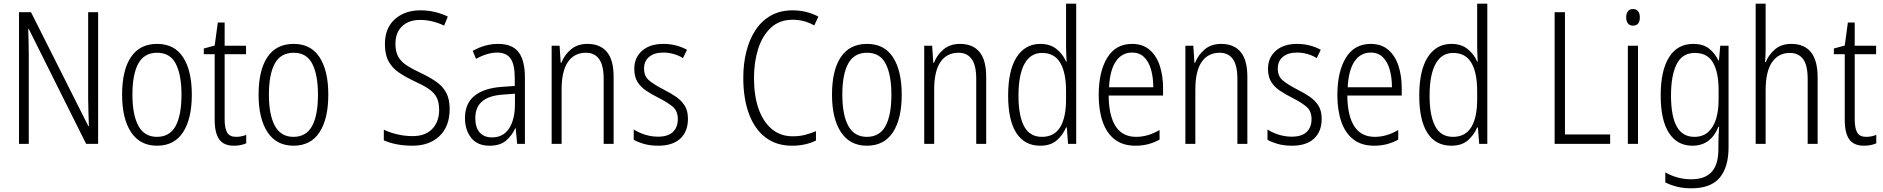

<svg xmlns="http://www.w3.org/2000/svg" viewBox="-20 -780 10212 1041"><path d="M512 0H447L136 -623H133Q134 -590 135 -555Q136 -520 136 -480V0H83V-714H148L459 -96H462Q461 -132 459.5 -172Q458 -212 458 -242V-714H512Z M1020 -267Q1020 -136 972.5 -63Q925 10 831 10Q739 10 690.5 -63.5Q642 -137 642 -267Q642 -399 690 -470.5Q738 -542 832 -542Q926 -542 973 -469Q1020 -396 1020 -267ZM698 -267Q698 -157 730.5 -97.5Q763 -38 831 -38Q900 -38 932 -96.5Q964 -155 964 -267Q964 -373 933.5 -433.5Q903 -494 832 -494Q762 -494 730 -435.5Q698 -377 698 -267Z M1260 -38Q1275 -38 1289.5 -41Q1304 -44 1315 -49V-3Q1302 3 1285 6.5Q1268 10 1248 10Q1193 10 1168.5 -24.5Q1144 -59 1144 -130V-486H1085V-517L1144 -533L1161 -658H1198V-532H1314V-486H1198V-133Q1198 -85 1211.5 -61.5Q1225 -38 1260 -38Z M1760 -267Q1760 -136 1712.5 -63Q1665 10 1571 10Q1479 10 1430.5 -63.5Q1382 -137 1382 -267Q1382 -399 1430 -470.5Q1478 -542 1572 -542Q1666 -542 1713 -469Q1760 -396 1760 -267ZM1438 -267Q1438 -157 1470.5 -97.5Q1503 -38 1571 -38Q1640 -38 1672 -96.5Q1704 -155 1704 -267Q1704 -373 1673.5 -433.5Q1643 -494 1572 -494Q1502 -494 1470 -435.5Q1438 -377 1438 -267Z M2418 -189Q2418 -95 2363 -42.5Q2308 10 2217 10Q2127 10 2061 -19V-77Q2093 -61 2134.5 -51.5Q2176 -42 2217 -42Q2286 -42 2323.5 -81Q2361 -120 2361 -185Q2361 -227 2346.5 -253.5Q2332 -280 2301.5 -300Q2271 -320 2222 -342Q2176 -364 2141 -388Q2106 -412 2086.5 -448Q2067 -484 2067 -541Q2067 -628 2121 -676Q2175 -724 2259 -724Q2302 -724 2340 -714.5Q2378 -705 2408 -690L2388 -641Q2355 -657 2322 -664.5Q2289 -672 2259 -672Q2196 -672 2160 -637.5Q2124 -603 2124 -543Q2124 -499 2139.5 -472Q2155 -445 2185 -425.5Q2215 -406 2258 -386Q2309 -362 2345 -337Q2381 -312 2399.5 -277Q2418 -242 2418 -189Z M2681 -542Q2757 -542 2791.5 -497.5Q2826 -453 2826 -359V0H2784L2776 -85H2774Q2755 -44 2723 -17Q2691 10 2634 10Q2568 10 2534.5 -33Q2501 -76 2501 -139Q2501 -219 2552.5 -260.5Q2604 -302 2700 -309L2771 -314V-355Q2771 -431 2748 -463Q2725 -495 2676 -495Q2623 -495 2561 -461L2543 -504Q2574 -522 2609 -532Q2644 -542 2681 -542ZM2706 -267Q2557 -257 2557 -140Q2557 -88 2581 -61.5Q2605 -35 2647 -35Q2709 -35 2740.5 -84Q2772 -133 2772 -216V-272Z M3165 -542Q3234 -542 3270.5 -498.5Q3307 -455 3307 -363V0H3253V-353Q3253 -425 3228.5 -459.5Q3204 -494 3157 -494Q3094 -494 3059.5 -444.5Q3025 -395 3025 -294V0H2971V-532H3014L3020 -440H3024Q3040 -482 3075.5 -512Q3111 -542 3165 -542Z M3710 -136Q3710 -67 3668.5 -28.5Q3627 10 3549 10Q3506 10 3472.5 0.5Q3439 -9 3416 -22V-78Q3442 -61 3476.5 -50Q3511 -39 3548 -39Q3602 -39 3628.5 -64.5Q3655 -90 3655 -134Q3655 -177 3629 -200Q3603 -223 3550 -250Q3512 -269 3482.5 -289Q3453 -309 3436 -336.5Q3419 -364 3419 -407Q3419 -467 3461 -504.5Q3503 -542 3577 -542Q3613 -542 3645.5 -533.5Q3678 -525 3705 -510L3683 -465Q3661 -479 3633 -487Q3605 -495 3576 -495Q3528 -495 3500 -472Q3472 -449 3472 -408Q3472 -367 3498.5 -344.5Q3525 -322 3579 -294Q3617 -275 3646 -255Q3675 -235 3692.5 -207Q3710 -179 3710 -136Z M4278 -673Q4206 -673 4159.5 -629.5Q4113 -586 4090.5 -514.5Q4068 -443 4068 -357Q4068 -261 4093 -190Q4118 -119 4165 -80Q4212 -41 4278 -41Q4316 -41 4347.5 -49.5Q4379 -58 4404 -69V-18Q4378 -5 4345.5 2.5Q4313 10 4273 10Q4190 10 4131 -34.5Q4072 -79 4041 -162Q4010 -245 4010 -358Q4010 -434 4026.5 -500Q4043 -566 4076 -616.5Q4109 -667 4159.5 -695.5Q4210 -724 4277 -724Q4353 -724 4417 -690L4395 -642Q4341 -673 4278 -673Z M4869 -267Q4869 -136 4821.5 -63Q4774 10 4680 10Q4588 10 4539.5 -63.5Q4491 -137 4491 -267Q4491 -399 4539 -470.5Q4587 -542 4681 -542Q4775 -542 4822 -469Q4869 -396 4869 -267ZM4547 -267Q4547 -157 4579.5 -97.5Q4612 -38 4680 -38Q4749 -38 4781 -96.5Q4813 -155 4813 -267Q4813 -373 4782.5 -433.5Q4752 -494 4681 -494Q4611 -494 4579 -435.5Q4547 -377 4547 -267Z M5185 -542Q5254 -542 5290.5 -498.5Q5327 -455 5327 -363V0H5273V-353Q5273 -425 5248.5 -459.5Q5224 -494 5177 -494Q5114 -494 5079.5 -444.5Q5045 -395 5045 -294V0H4991V-532H5034L5040 -440H5044Q5060 -482 5095.5 -512Q5131 -542 5185 -542Z M5620 10Q5535 10 5490.5 -59Q5446 -128 5446 -262Q5446 -398 5492 -470Q5538 -542 5621 -542Q5674 -542 5709 -513.5Q5744 -485 5760 -446H5763Q5762 -468 5761 -488.5Q5760 -509 5760 -527V-760H5815V0H5771L5764 -89H5760Q5743 -48 5709.5 -19Q5676 10 5620 10ZM5629 -38Q5696 -38 5728 -90.5Q5760 -143 5760 -240V-286Q5760 -386 5728.5 -439.5Q5697 -493 5630 -493Q5567 -493 5534.5 -433.5Q5502 -374 5502 -261Q5502 -153 5532.5 -95.5Q5563 -38 5629 -38Z M6118 -542Q6176 -542 6213.5 -509.5Q6251 -477 6268.5 -422.5Q6286 -368 6286 -303V-262H5991Q5992 -152 6029 -95Q6066 -38 6140 -38Q6204 -38 6267 -75V-23Q6238 -7 6206 1.5Q6174 10 6136 10Q6068 10 6024 -24Q5980 -58 5958.5 -120Q5937 -182 5937 -264Q5937 -391 5983 -466.5Q6029 -542 6118 -542ZM6118 -495Q6063 -495 6030.5 -448Q5998 -401 5993 -307H6233Q6233 -359 6221 -402Q6209 -445 6183.5 -470Q6158 -495 6118 -495Z M6601 -542Q6670 -542 6706.5 -498.5Q6743 -455 6743 -363V0H6689V-353Q6689 -425 6664.5 -459.5Q6640 -494 6593 -494Q6530 -494 6495.5 -444.5Q6461 -395 6461 -294V0H6407V-532H6450L6456 -440H6460Q6476 -482 6511.5 -512Q6547 -542 6601 -542Z M7146 -136Q7146 -67 7104.5 -28.5Q7063 10 6985 10Q6942 10 6908.5 0.5Q6875 -9 6852 -22V-78Q6878 -61 6912.5 -50Q6947 -39 6984 -39Q7038 -39 7064.5 -64.5Q7091 -90 7091 -134Q7091 -177 7065 -200Q7039 -223 6986 -250Q6948 -269 6918.5 -289Q6889 -309 6872 -336.5Q6855 -364 6855 -407Q6855 -467 6897 -504.5Q6939 -542 7013 -542Q7049 -542 7081.5 -533.5Q7114 -525 7141 -510L7119 -465Q7097 -479 7069 -487Q7041 -495 7012 -495Q6964 -495 6936 -472Q6908 -449 6908 -408Q6908 -367 6934.5 -344.5Q6961 -322 7015 -294Q7053 -275 7082 -255Q7111 -235 7128.5 -207Q7146 -179 7146 -136Z M7412 -542Q7470 -542 7507.5 -509.5Q7545 -477 7562.5 -422.5Q7580 -368 7580 -303V-262H7285Q7286 -152 7323 -95Q7360 -38 7434 -38Q7498 -38 7561 -75V-23Q7532 -7 7500 1.5Q7468 10 7430 10Q7362 10 7318 -24Q7274 -58 7252.5 -120Q7231 -182 7231 -264Q7231 -391 7277 -466.5Q7323 -542 7412 -542ZM7412 -495Q7357 -495 7324.5 -448Q7292 -401 7287 -307H7527Q7527 -359 7515 -402Q7503 -445 7477.5 -470Q7452 -495 7412 -495Z M7849 10Q7764 10 7719.5 -59Q7675 -128 7675 -262Q7675 -398 7721 -470Q7767 -542 7850 -542Q7903 -542 7938 -513.5Q7973 -485 7989 -446H7992Q7991 -468 7990 -488.5Q7989 -509 7989 -527V-760H8044V0H8000L7993 -89H7989Q7972 -48 7938.5 -19Q7905 10 7849 10ZM7858 -38Q7925 -38 7957 -90.5Q7989 -143 7989 -240V-286Q7989 -386 7957.5 -439.5Q7926 -493 7859 -493Q7796 -493 7763.5 -433.5Q7731 -374 7731 -261Q7731 -153 7761.5 -95.5Q7792 -38 7858 -38Z M8409 0V-714H8465V-51H8710V0Z M8834 -731Q8853 -731 8862 -718.5Q8871 -706 8871 -686Q8871 -641 8834 -641Q8816 -641 8806.5 -653Q8797 -665 8797 -686Q8797 -706 8806 -718.5Q8815 -731 8834 -731ZM8861 -532V0H8806V-532Z M9161 -542Q9213 -542 9245 -517.5Q9277 -493 9297 -452H9300L9307 -532H9352V19Q9352 126 9304 183.5Q9256 241 9150 241Q9108 241 9073.5 232.5Q9039 224 9009 209V155Q9042 173 9076.5 182.5Q9111 192 9150 192Q9224 192 9260.5 152Q9297 112 9297 27V-4Q9297 -24 9298 -46Q9299 -68 9301 -93H9297Q9279 -45 9243.5 -17.5Q9208 10 9156 10Q9074 10 9029 -59Q8984 -128 8984 -263Q8984 -396 9029 -469Q9074 -542 9161 -542ZM9169 -493Q9101 -493 9070.5 -432Q9040 -371 9040 -263Q9040 -149 9071.5 -93.5Q9103 -38 9166 -38Q9213 -38 9242 -64.5Q9271 -91 9284.5 -136Q9298 -181 9298 -237V-294Q9298 -387 9268 -440Q9238 -493 9169 -493Z M9553 -518Q9553 -477 9550 -443H9554Q9569 -483 9604 -512.5Q9639 -542 9692 -542Q9835 -542 9835 -360V0H9781V-351Q9781 -427 9756 -460Q9731 -493 9684 -493Q9623 -493 9588 -443Q9553 -393 9553 -289V0H9499V-760H9553Z M10098 -38Q10113 -38 10127.5 -41Q10142 -44 10153 -49V-3Q10140 3 10123 6.5Q10106 10 10086 10Q10031 10 10006.5 -24.5Q9982 -59 9982 -130V-486H9923V-517L9982 -533L9999 -658H10036V-532H10152V-486H10036V-133Q10036 -85 10049.5 -61.5Q10063 -38 10098 -38Z"/></svg>

Font: Noto Sans Condensed Light
Style: Regular
Weight: 300
Width: 3
Designer: Monotype Design Team
Foundry: Monotype Imaging Inc.
Version: Version 2.013; ttfautohint (v1.8.4.7-5d5b)